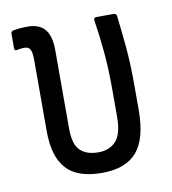

<svg xmlns="http://www.w3.org/2000/svg" viewBox="-64 -551 551 615"><g transform="rotate(-10 212.0 -243.5)"><path d="M220 8Q140 8 104 -32Q68 -72 68 -154V-386Q68 -412 62.5 -421Q57 -430 43 -430Q37 -430 30.5 -429Q24 -428 18 -427Q11 -426 11 -434V-481Q11 -489 19 -491Q41 -495 66 -495Q103 -495 121.5 -473.5Q140 -452 140 -405V-150Q140 -99 160.5 -79Q181 -59 220 -59Q256 -59 277 -82Q298 -105 298 -161V-251Q298 -320 292.5 -376.5Q287 -433 280 -477Q279 -487 288 -487H345Q352 -487 354 -479Q359 -438 364.5 -381Q370 -324 370 -257V-171Q370 -77 333.5 -34.5Q297 8 220 8Z"/></g></svg>

Font: Sofia Sans Cond
Style: Regular
Weight: 400
Width: 3
Designer: Botio Nikoltchev, Ani Petrova
Foundry: lettersoup
Version: Version 4.100; ttfautohint (v1.8.3)